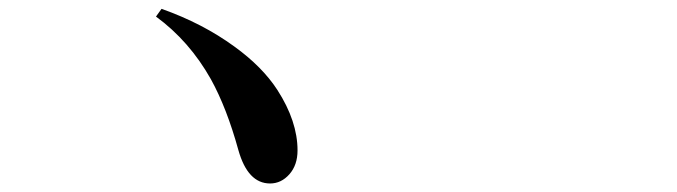

<svg xmlns="http://www.w3.org/2000/svg" viewBox="-20 -567 1540 437"><path d="M594.7 -149.4Q543.9 -149.4 522.5 -225.6Q496.1 -321.3 460 -386.7Q411.1 -473.6 335 -529.3L347.7 -546.9Q441.4 -513.7 513.7 -460.9Q577.1 -415 611.3 -362.3Q657.2 -291 657.2 -224.6Q657.2 -191.4 638.7 -170.4Q620.1 -149.4 594.7 -149.4Z"/></svg>

Font: Bpmf GenRyu Min B
Style: B
Weight: 700
Foundry: But Ko
Version: Version 1.320